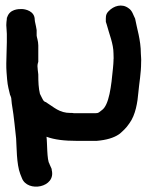

<svg xmlns="http://www.w3.org/2000/svg" viewBox="-20 -504 536 702"><path d="M3 -272C3 -260 3 -251 4 -239L6 -214C8 -189 13 -174 17 -156L18 -155L21 -146C22 -131 24 -118 26 -106C29 -92 37 -17 39 3C41 30 40 96 54 132L60 147C80 201 186 182 169 117V114L161 96V95C151 83 153 14 150 -4C180 7 216 11 260 11H334C369 8 396 0 415 -13C417 -14 417 -15 419 -16C429 -25 441 -35 453 -53C476 -84 483 -131 486 -167C489 -202 496 -235 496 -277C497 -287 495 -301 495 -308C495 -358 480 -402 474 -436C467 -449 464 -465 450 -474C426 -492 396 -483 377 -463C365 -451 367 -440 367 -426V-424L370 -415C379 -380 395 -344 395 -308C395 -297 396 -290 395 -286V-282C395 -275 394 -266 393 -254C387 -190 379 -119 352 -101C342 -94 342 -90 328 -90H261C252 -90 247 -90 244 -91H238C196 -91 178 -112 147 -131H146C138 -135 139 -135 126 -161C121 -181 120 -205 120 -230V-232C119 -243 117 -253 117 -262C117 -271 120 -277 120 -278V-338C120 -354 114 -369 114 -374V-394C111 -414 107 -425 107 -432C107 -464 72 -471 59 -471C48 -471 15 -471 6 -440L5 -439V-435C4 -428 3 -419 3 -412C3 -406 5 -388 5 -380V-350C5 -328 3 -296 3 -272Z"/></svg>

Font: Stray Cat
Style: ExBlkExt
Weight: 1000
Version: Version 1.0